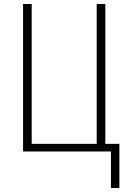

<svg xmlns="http://www.w3.org/2000/svg" viewBox="-20 -755 640 957"><path d="M575 182H533V0H95V-735H138V-38H462V-735H505V-38H575Z"/></svg>

Font: Iosevka Curly XLtEx
Style: Regular
Weight: 200
Width: 7
Monospace: yes
Designer: Belleve Invis
Foundry: Belleve Invis
Version: Version 11.1.0; ttfautohint (v1.8.3)